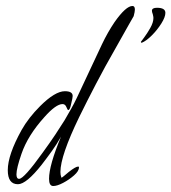

<svg xmlns="http://www.w3.org/2000/svg" viewBox="-20 -610 573 642"><path d="M158 12Q144 12 144 -12Q144 -57 184 -153Q170 -128 153.5 -105Q137 -82 120 -60Q68 6 40 6Q6 6 6 -41Q6 -92 52 -175Q75 -216 114 -255Q164 -305 197 -305Q223 -305 223 -289Q223 -283 218 -263Q214 -242 208 -242Q206 -242 202 -252Q198 -262 189 -262Q167 -262 128 -218Q73 -157 52 -96Q35 -47 35 -27Q35 -12 44 -12Q60 -12 123 -100Q147 -133 165 -160Q183 -187 196 -208Q207 -227 217.5 -245.5Q228 -264 237 -283L321 -462Q340 -502 363 -536Q401 -590 423 -590Q431 -590 431 -578Q431 -571 427 -556Q426 -555 411 -528Q396 -501 366 -448Q331 -387 301 -329.5Q271 -272 245 -219Q182 -89 182 -35Q182 -25 185 -17Q185 -16 186 -16Q188 -16 210 -35Q233 -53 241 -53Q243 -53 244 -52V-50Q244 -38 227.5 -23.5Q211 -9 191 1.5Q171 12 158 12ZM454 -467Q451 -467 451 -470Q451 -470 461.5 -484Q472 -498 482.5 -516.5Q493 -535 493 -550Q493 -552 492.5 -555Q492 -558 491 -562Q488 -570 488 -574Q488 -584 505 -584Q533 -584 533 -567Q533 -553 519.5 -531.5Q506 -510 487.5 -491.5Q469 -473 454 -467Z"/></svg>

Font: Petemoss
Style: Regular
Weight: 400
Designer: Robert E. Leuschke
Foundry: Robert E. Leuschke
Version: Version 1.010; ttfautohint (v1.8.3)